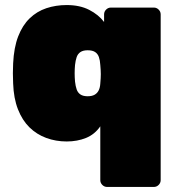

<svg xmlns="http://www.w3.org/2000/svg" viewBox="-20 -550 701 760"><path d="M404 190Q393 190 385 182Q377 174 377 163V-50Q355 -18 320.5 -4Q286 10 244 10Q201 10 163 -4Q125 -18 96.5 -46Q68 -74 51 -117.5Q34 -161 32 -220Q31 -243 31 -260Q31 -277 32 -299Q35 -362 52 -406Q69 -450 97.5 -477.5Q126 -505 163.5 -517.5Q201 -530 244 -530Q296 -530 333 -511Q370 -492 392 -463V-493Q392 -504 400 -512Q408 -520 419 -520H589Q600 -520 608 -512Q616 -504 616 -493V163Q616 174 608 182Q600 190 589 190ZM327 -169Q344 -169 354.5 -175Q365 -181 370.5 -192Q376 -203 377 -219Q379 -242 379 -256.5Q379 -271 377 -293Q376 -311 371.5 -324Q367 -337 356.5 -344Q346 -351 327 -351Q309 -351 298.5 -344Q288 -337 283.5 -324Q279 -311 277 -293Q274 -260 277 -227Q279 -209 283.5 -196Q288 -183 298.5 -176Q309 -169 327 -169Z"/></svg>

Font: Rubik Light Black
Style: Regular
Weight: 900
Version: Version 2.104